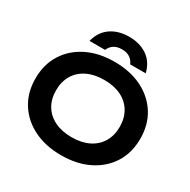

<svg xmlns="http://www.w3.org/2000/svg" viewBox="-211 -1175 1378 1390"><g transform="rotate(30 478.0 -480.0)"><path d="M478 15Q347 15 248.5 -34Q150 -83 95 -170.5Q40 -258 40 -375Q40 -492 95 -579.5Q150 -667 248.5 -716Q347 -765 478 -765Q609 -765 707.5 -716Q806 -667 861 -579.5Q916 -492 916 -375Q916 -258 861 -170.5Q806 -83 707.5 -34Q609 15 478 15ZM478 -136Q560 -136 619.5 -165Q679 -194 711.5 -248Q744 -302 744 -375Q744 -448 711.5 -502Q679 -556 619.5 -585Q560 -614 478 -614Q397 -614 337 -585Q277 -556 244.5 -502Q212 -448 212 -375Q212 -302 244.5 -248Q277 -194 337 -165Q397 -136 478 -136ZM713 -805H583Q570 -836 544 -853Q518 -870 478 -870Q438 -870 412 -853Q386 -836 373 -805H243Q265 -890 327.5 -932.5Q390 -975 478 -975Q567 -975 629.5 -932.5Q692 -890 713 -805Z"/></g></svg>

Font: Unbounded Medium
Style: Regular
Weight: 500
Designer: Luke Prowse, Jean-Baptiste Morizot, Fátima Lázaro, Florian Runge
Foundry: NaN
Version: Version 1.700